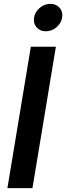

<svg xmlns="http://www.w3.org/2000/svg" viewBox="-20 -968 341 988"><path d="M267.6 -727.5 147 0H18.1L138.7 -727.5ZM215.8 -807.1Q185.5 -807.1 168 -827.6Q150.4 -848.1 155.3 -877.9Q160.2 -907.2 184.6 -927.7Q209 -948.2 239.3 -948.2Q269 -948.2 286.9 -927.7Q304.7 -907.2 299.8 -877.9Q294.9 -848.1 270.5 -827.6Q246.1 -807.1 215.8 -807.1Z"/></svg>

Font: Inter Display SemiBold
Style: Italic
Weight: 600
Italic angle: -9.39999°
Designer: Rasmus Andersson
Foundry: rsms
Version: Version 4.000;git-a52131595